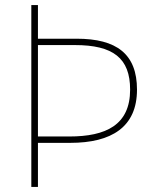

<svg xmlns="http://www.w3.org/2000/svg" viewBox="-20 -800 613 754"><path d="M518 -448C518 -588 438 -648 281 -648H129V-780H103V-66H129V-239H256C418 -239 518 -301 518 -448ZM252 -264H129V-623H274C424 -623 491 -572 491 -448C491 -309 396 -264 252 -264Z"/></svg>

Font: Noto Sans Malayalam UI Thin
Style: Regular
Weight: 100
Designer: Jelle Bosma - Monotype Design Team
Foundry: Monotype Imaging Inc.
Version: Version 2.104